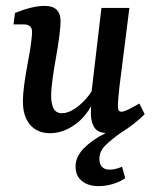

<svg xmlns="http://www.w3.org/2000/svg" viewBox="-20 -445 527 653"><path d="M150 8Q107 8 82.5 -20.5Q58 -49 58 -99Q58 -126 62.5 -158.5Q67 -191 73 -223Q79 -255 83 -279Q85 -293 87 -309.5Q89 -326 89 -337Q89 -350 81.5 -356Q74 -362 62 -362H26L31 -401Q61 -413 86 -419Q111 -425 132 -425Q186 -425 186 -373Q186 -365 185 -353Q184 -341 182 -324Q178 -292 171 -253Q164 -214 159 -178.5Q154 -143 154 -117Q154 -93 162 -76.5Q170 -60 191 -60Q210 -60 231.5 -73.5Q253 -87 272.5 -109Q292 -131 305 -159L312 -132Q286 -61 242 -26.5Q198 8 150 8ZM340 7Q316 7 303.5 -8Q291 -23 289 -55Q289 -68 290 -89Q291 -110 291 -129L325 -418H420L386 -148Q384 -130 382.5 -112Q381 -94 381 -82Q381 -65 393 -65Q401 -65 415.5 -72Q430 -79 454 -93L472 -57Q442 -26 406.5 -9.5Q371 7 340 7ZM315 188Q280 188 258.5 170.5Q237 153 237 121Q237 88 265.5 59Q294 30 337 9V-22L472 -57Q456 -40 434.5 -23.5Q413 -7 389 8Q358 30 338 50Q318 70 318 95Q318 113 327 122.5Q336 132 352 132Q362 132 373 129.5Q384 127 395 122L406 161Q387 174 363 181Q339 188 315 188Z"/></svg>

Font: Rasa Medium
Style: Italic
Weight: 500
Italic angle: -7.10001°
Designer: Anna Giedrys (Yrsa+Rasa design), David Brezina (Yrsa art-direction, Rasa art-direction, design)
Foundry: Rosetta Type Foundry
Version: Version 2.004